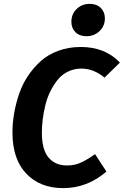

<svg xmlns="http://www.w3.org/2000/svg" viewBox="-20 -949 635 985"><path d="M422.9 -763.2Q388.2 -763.2 367.2 -783.9Q346.2 -804.7 346.2 -836.9Q346.2 -877 373.3 -903.1Q400.4 -929.2 440.9 -929.2Q475.6 -929.2 496.8 -908.4Q518.1 -887.7 518.1 -855Q518.1 -815.4 490.5 -789.3Q462.9 -763.2 422.9 -763.2ZM394 -708Q519.5 -708 595.2 -627.9L516.1 -550.8Q460 -597.2 397.9 -597.2Q360.8 -597.2 329.3 -582Q297.9 -566.9 276.4 -540.3Q254.9 -513.7 238.5 -481Q222.2 -448.2 212.9 -410.4Q203.6 -372.6 199.2 -336.9Q194.8 -301.3 194.8 -267.1Q194.8 -181.6 229 -140.9Q263.2 -100.1 324.2 -100.1Q363.3 -100.1 395.5 -115Q427.7 -129.9 467.8 -158.2L525.9 -68.8Q427.7 16.1 304.2 16.1Q185.5 16.1 114.7 -58.3Q43.9 -132.8 43.9 -269Q43.9 -317.9 52.5 -367.4Q61 -417 77.9 -466.8Q94.7 -516.6 123.5 -559.6Q152.3 -602.5 189.7 -636Q227.1 -669.4 279.8 -688.7Q332.5 -708 394 -708Z"/></svg>

Font: FiraGO SemiBold
Style: Italic
Weight: 600
Italic angle: -8°
Designer: bBox Type GmbH
Foundry: bBox Type GmbH
Version: Version 1.001;PS 001.001;hotconv 1.0.88;makeotf.lib2.5.64775